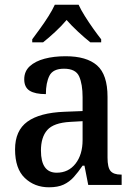

<svg xmlns="http://www.w3.org/2000/svg" viewBox="-20 -786 573 816"><path d="M188 10Q127 10 85.5 -29.5Q44 -69 44 -151Q44 -231 96.5 -269Q149 -307 254 -311L331 -314V-373Q331 -428 316.5 -461Q302 -494 252 -494Q205 -494 190 -464Q175 -434 175 -386Q129 -386 106 -400.5Q83 -415 83 -449Q83 -483 106.5 -504.5Q130 -526 169.5 -536.5Q209 -547 259 -547Q348 -547 392.5 -508Q437 -469 437 -374V-116Q437 -74 450 -59Q463 -44 494 -44H497V0H355L339 -82H331Q312 -54 293.5 -33.5Q275 -13 250.5 -1.5Q226 10 188 10ZM221 -52Q271 -52 301 -90.5Q331 -129 331 -191V-271L278 -268Q208 -264 181 -233.5Q154 -203 154 -146Q154 -52 221 -52ZM117 -619Q131 -638 150 -664Q169 -690 186 -717Q203 -744 213 -766H314Q324 -744 341 -717Q358 -690 376.5 -664Q395 -638 410 -619V-606H364Q340 -625 312 -651Q284 -677 263 -701Q242 -676 214.5 -650.5Q187 -625 163 -606H117Z"/></svg>

Font: Noto Serif Georgian SemiCondensed Medium
Style: Regular
Weight: 500
Width: 4
Designer: Monotype Design Team, Akaki Razmadze
Foundry: Google LLC
Version: Version 2.003; ttfautohint (v1.8.4.7-5d5b)